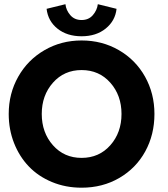

<svg xmlns="http://www.w3.org/2000/svg" viewBox="-20 -860 782 892"><path d="M521.5 -819Q515.5 -763.5 471.2 -727.5Q427 -691.5 359 -691.5Q291.5 -691.5 247.2 -726.8Q203 -762 196.5 -819L284 -840.5Q287 -812.5 306.5 -789.8Q326 -767 359 -767Q392 -767 411.5 -789.8Q431 -812.5 434.5 -840.5ZM20.5 -330.5Q20.5 -425.5 64.8 -503.8Q109 -582 186.8 -627Q264.5 -672 359 -672Q454.5 -672 532.2 -627Q610 -582 653.8 -503.8Q697.5 -425.5 697.5 -330.5Q697.5 -234.5 654.8 -156.5Q612 -78.5 534.2 -33.2Q456.5 12 359 12Q284.5 12 221 -14.5Q157.5 -41 113.8 -86.8Q70 -132.5 45.2 -195.5Q20.5 -258.5 20.5 -330.5ZM359 -126.5Q440.5 -126.5 492.5 -185.2Q544.5 -244 544.5 -330.5Q544.5 -417 492.5 -475.8Q440.5 -534.5 359 -534.5Q278 -534.5 226 -475.8Q174 -417 174 -330.5Q174 -244 226 -185.2Q278 -126.5 359 -126.5Z"/></svg>

Font: League Spartan
Style: Bold
Weight: 700
Foundry: The League of Moveable Type
Version: Version 2.002